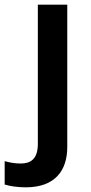

<svg xmlns="http://www.w3.org/2000/svg" viewBox="-81 -562 388 822"><path d="M29 240C156 240 207 167 207 67V-542H81V54C81 120 49 138 8 138C-19 138 -38 134 -61 128V228C-39 235 -5 240 29 240Z"/></svg>

Font: Noto Sans Bengali UI SemiBold
Style: Regular
Weight: 600
Designer: Jelle Bosma - Monotype Design Team
Foundry: Monotype Imaging Inc.
Version: Version 2.003